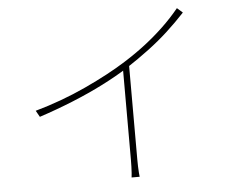

<svg xmlns="http://www.w3.org/2000/svg" viewBox="-53 -820 1107 901"><g transform="rotate(-5 500.0 -369.5)"><path d="M110 -334Q235 -369 349.5 -422Q464 -475 546 -527Q600 -561 646.5 -597Q693 -633 734.5 -672.5Q776 -712 812 -756L838 -733Q798 -690 754.5 -650Q711 -610 661 -572.5Q611 -535 553 -497Q500 -463 432 -428.5Q364 -394 286.5 -362.5Q209 -331 127 -304ZM535 -509 565 -527V-65Q565 -50 565.5 -33.5Q566 -17 567 -3.5Q568 10 569 17H531Q532 10 533 -3.5Q534 -17 534.5 -33.5Q535 -50 535 -65Z"/></g></svg>

Font: Noto Sans TC
Style: Regular
Weight: 100
Designer: Ryoko NISHIZUKA 西塚涼子 (kana, bopomofo & ideographs); Paul D. Hunt (Latin, Greek & Cyrillic); Sandoll Communications 산돌커뮤니
Foundry: Adobe
Version: Version 2.004;hotconv 1.0.118;makeotfexe 2.5.65603